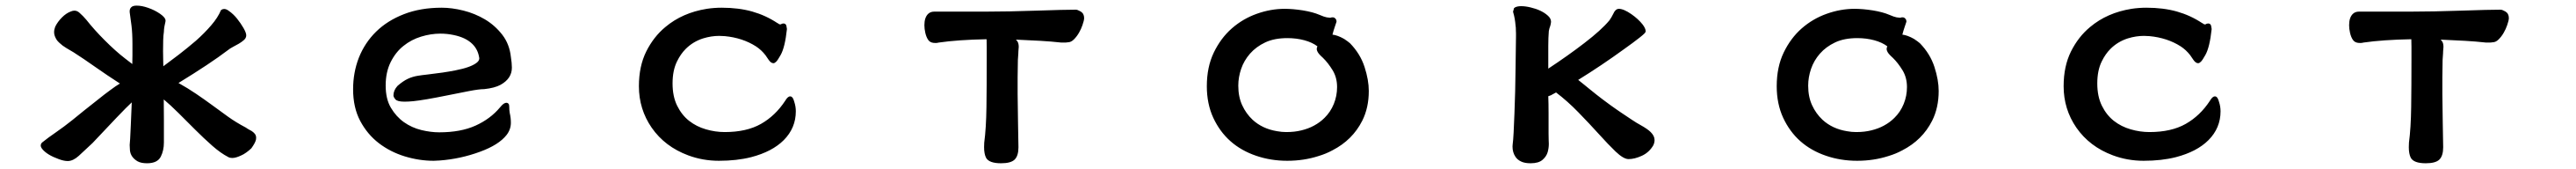

<svg xmlns="http://www.w3.org/2000/svg" viewBox="-20 -507 9040 592"><path d="M766.6 -475.6Q774.4 -475.6 783.2 -468.8Q798.8 -458 811.8 -441.9Q824.7 -425.8 834.5 -408.9Q844.2 -392.1 844.2 -383.3Q844.2 -373.5 835.4 -366.2Q828.1 -359.9 818.6 -354.2Q809.1 -348.6 798.1 -343Q787.1 -337.4 778.8 -330.6Q718.3 -284.7 606.4 -216.3Q639.6 -197.8 668.5 -178.2Q697.3 -158.7 724.6 -138.7Q752 -118.7 779.8 -98.6Q807.6 -78.6 842.8 -60.1Q849.6 -55.2 855 -52.5Q860.4 -49.8 862.8 -48.3Q869.1 -44.4 874 -38.6Q878.9 -32.7 878.9 -24.4Q878.9 -21.5 878.4 -18.1Q876 -6.8 862.3 12.2Q855 19.5 844.7 26.9Q834.5 34.2 826.2 37.6Q807.6 46.4 794.9 46.4Q786.6 46.4 780.8 43Q754.9 29.8 725.1 3.7Q695.3 -22.5 665 -52.7Q634.8 -83 606.7 -110.8Q578.6 -138.7 554.7 -158.7Q555.2 -123.5 555.2 -86.4V-7.8Q555.2 20 544.4 41.5Q532.7 64.9 496.1 64.9Q475.1 64.9 462.9 58.1Q438.5 43.9 436 19.5Q435.1 9.3 435.1 1V0.5Q436.5 -8.8 439 -67.4Q441.9 -136.2 442.4 -148.4Q426.3 -133.8 388.9 -94.7Q351.6 -55.7 332 -34.7Q311 -12.2 304.7 -5.9Q276.9 20.5 256.6 38.8Q236.3 57.1 217.8 57.1Q204.1 57.1 186 50.3Q145 35.6 128.4 15.1Q123 8.3 123 2.9Q123 -3.9 128.4 -8.3Q148.9 -24.9 176.8 -43.9Q204.6 -63 233.9 -86.4Q251.5 -101.1 274.9 -119.6Q335.4 -167.5 346.4 -176Q357.4 -184.6 367.7 -191.9Q386.7 -206.1 400.9 -214.4Q356 -243.2 314.7 -272.2Q273.4 -301.3 238.3 -323.7Q207.5 -341.3 199.7 -347.4Q191.9 -353.5 188.5 -356.9Q185.1 -360.4 183.3 -362.1Q181.6 -363.8 180.2 -365.7Q178.7 -367.7 177.5 -369.9Q176.3 -372.1 175.3 -374Q169.9 -384.3 169.9 -394.5Q169.9 -403.3 173.8 -413.6Q182.6 -431.2 197.5 -446Q212.4 -460.9 228.5 -466.8Q234.9 -469.7 241.2 -469.7Q251 -469.7 259.3 -461.9Q272 -450.7 282.7 -438Q311 -402.3 346.7 -366.7Q385.7 -327.6 419.4 -301.8Q433.1 -291 444.3 -282.7Q444.8 -298.8 444.8 -314V-351.6Q444.8 -391.1 441.4 -417.7Q438 -444.3 435.1 -464.4Q435.1 -465.8 435.1 -468.3Q435.1 -476.1 440.4 -481.4Q445.8 -487.3 459.5 -487.3Q478 -487.3 500 -479.5Q522.9 -471.7 542 -458.5Q561 -445.3 561 -434.6Q561 -432.6 560.5 -430.4Q560.1 -428.2 559.1 -424.1Q558.1 -419.9 557.1 -414.6Q555.2 -403.8 555.2 -396.5V-396Q553.2 -383.3 552.7 -366Q552.2 -348.6 552.2 -327.6Q552.2 -306.6 552.7 -296.1Q553.2 -285.6 553.2 -274.9Q577.1 -292.5 607.2 -315.4Q637.2 -338.4 667.5 -364.3Q697.3 -390.6 720.9 -418Q744.6 -445.3 755.4 -471.2L756.3 -472.2Q761.2 -475.6 766.6 -475.6Z M1776.4 -270Q1776.4 -231.9 1736.8 -210Q1716.3 -198.7 1679.2 -194.8H1678.7Q1661.6 -194.8 1626.2 -188Q1590.8 -181.2 1549.8 -172.9Q1508.8 -164.6 1478.3 -159.4Q1447.8 -154.3 1430.7 -152.6Q1413.6 -150.9 1399.9 -150.9Q1374.5 -150.9 1367.7 -158.9Q1360.8 -167 1360.8 -172.9Q1360.8 -190.4 1375 -206.1Q1394.5 -223.1 1411.4 -231Q1428.2 -238.8 1447.3 -241.7Q1459 -243.7 1481 -246.1Q1537.1 -252.4 1577.1 -260.3Q1632.8 -271 1653.3 -287.6Q1662.1 -294.4 1662.1 -303.2Q1662.1 -304.2 1661.6 -305.7Q1657.2 -333.5 1638.2 -352.5Q1615.2 -375.5 1572.3 -384.3Q1549.3 -389.2 1525.4 -389.2Q1492.2 -389.2 1457.8 -378.7Q1423.3 -368.2 1396 -346.2Q1368.7 -324.7 1351.1 -289.6Q1333.5 -254.4 1333.5 -207.5Q1333.5 -160.6 1351.6 -129.9Q1370.1 -98.6 1397.5 -79.1Q1425.3 -59.6 1458.5 -51.5Q1491.7 -43.5 1521.5 -43.5Q1596.7 -43.5 1648.7 -66.9Q1700.7 -90.3 1734.4 -130.4Q1741.7 -139.2 1745.6 -142.1Q1752 -147 1757.8 -147Q1761.2 -147 1764.2 -144Q1767.1 -141.1 1767.1 -134.3Q1767.1 -120.6 1769 -110.8Q1772.9 -94.2 1772.9 -77.1Q1772.9 -53.7 1757.8 -34.2Q1730.5 0.5 1665 24.4Q1596.2 49.8 1522.9 55.2Q1511.2 56.2 1502 56.2Q1451.2 56.2 1400.6 40.8Q1350.1 25.4 1309.6 -5.4Q1269 -36.6 1244.1 -83.5Q1219.2 -130.4 1219.2 -194.3Q1219.2 -252.9 1239.3 -304.7Q1260.3 -357.4 1300 -396.2Q1339.8 -435.1 1397.9 -457.5Q1456.1 -480 1530.3 -480Q1565.9 -480 1606.2 -470Q1646.5 -460 1682.1 -439Q1717.3 -418 1742.7 -385.3Q1768.1 -352.5 1772.9 -307.6Q1776.4 -286.1 1776.4 -270Z M2723.6 -423.8Q2727.5 -424.8 2729.5 -424.8Q2733.9 -424.8 2736.6 -422.4Q2739.3 -419.9 2740 -415.5Q2740.7 -411.1 2741.7 -405.3Q2734.9 -341.3 2719.7 -314.5Q2709.5 -296.4 2704.1 -291Q2698.7 -285.6 2694.3 -285.6Q2685.5 -285.6 2677.2 -297.9Q2670.4 -307.6 2666.5 -313.5Q2652.3 -332 2632.8 -344.7Q2585.9 -374.5 2523.9 -380.4Q2513.2 -381.3 2503.9 -381.3Q2476.6 -381.3 2447.8 -372.6Q2412.1 -361.3 2386.2 -335.4Q2368.7 -317.9 2356 -292Q2340.3 -260.3 2340.3 -214.8Q2340.3 -169.4 2356.4 -136.7Q2372.6 -104 2398.4 -83.7Q2424.3 -63.5 2457.3 -54Q2490.2 -44.4 2523.4 -44.4Q2600.1 -44.4 2650.6 -73Q2701.2 -101.6 2735.8 -154.3Q2742.2 -165 2748 -168Q2750 -169.4 2753.4 -169.4Q2758.3 -169.4 2762.2 -163.6Q2765.1 -159.2 2767.6 -149.9Q2772.9 -133.8 2772.9 -117.2Q2772.9 -58.6 2730.5 -16.1Q2689.9 24.4 2616.2 43.5Q2565.9 56.2 2502.9 56.2Q2446.3 56.2 2395 37.1Q2313.5 6.8 2267.1 -59.6Q2222.2 -124.5 2222.2 -205.1Q2222.2 -274.9 2248 -326.7Q2273.9 -378.4 2315.4 -412.6Q2375 -462.4 2460.4 -476.1Q2486.3 -480 2512.7 -480Q2572.3 -480 2619.9 -466.6Q2667.5 -453.1 2708 -426.3H2708.5Q2714.8 -421.4 2717.8 -421.4Q2718.8 -421.4 2720.5 -421.9Q2722.2 -422.4 2722.7 -422.9Z M3274.4 -357.9Q3268.6 -356.4 3263.7 -356.4Q3258.8 -356.4 3255.4 -356.9Q3243.2 -358.4 3236.8 -368.2Q3230.5 -377.9 3227.3 -392.1Q3224.1 -406.2 3224.1 -418.5Q3224.1 -445.3 3236.8 -458Q3245.1 -466.3 3258.8 -466.3H3440.4Q3517.6 -466.3 3616.7 -469.7Q3715.8 -473.1 3755.9 -473.1Q3761.2 -473.1 3772.5 -466.8Q3784.7 -459.5 3784.7 -443.8Q3784.7 -435.5 3778.8 -418.9Q3774.4 -405.8 3766.8 -392.6Q3759.3 -379.4 3749 -369.1Q3738.8 -358.9 3728 -358.9Q3722.2 -357.9 3716.3 -357.9H3704.6Q3669.4 -361.8 3631.1 -364Q3592.8 -366.2 3545.4 -368.2Q3547.4 -366.2 3548.8 -364.3Q3555.2 -357.4 3555.2 -342.8Q3555.2 -341.8 3554.7 -336.4Q3554.2 -331.1 3554 -327.4Q3553.7 -323.7 3553.7 -319.3Q3553.2 -311 3552.2 -297.4Q3551.3 -250.5 3551.3 -235.8V-177.7Q3551.3 -149.4 3552.7 -76.2Q3554.2 -2.9 3554.2 8.8Q3554.2 38.6 3541 51.8Q3527.8 64.9 3493.2 64.9Q3450.7 64.9 3440.4 45.4Q3433.6 31.7 3433.6 8.8Q3433.6 -0.5 3434.1 -7.3Q3440.9 -58.1 3441.9 -132.1Q3442.9 -206.1 3442.9 -300.8V-342.8Q3442.9 -358.4 3442.4 -369.6Q3341.8 -367.7 3274.4 -357.9Z M4670.4 -431.6V-430.7Q4668 -423.3 4664.1 -412.1Q4660.2 -400.9 4656.2 -385.7Q4673.8 -383.8 4697.3 -370.6Q4703.6 -366.7 4709.5 -362.1Q4715.3 -357.4 4717.8 -355.5Q4753.9 -318.4 4768.8 -272.5Q4783.7 -226.6 4783.7 -188.5Q4783.7 -129.4 4760.7 -84Q4726.6 -16.6 4656.2 19.5Q4633.8 31.7 4607.4 39.6Q4555.7 56.2 4497.6 56.2Q4439.5 56.2 4388.2 38.6Q4283.2 2.9 4237.8 -94.7Q4215.3 -143.6 4215.3 -205.1Q4215.3 -272 4239.7 -322.8Q4264.2 -373.5 4303 -407.5Q4341.8 -441.4 4390.6 -458.7Q4439.5 -476.1 4488.3 -476.1Q4517.1 -476.1 4551.8 -470.7Q4587.9 -464.8 4610.4 -455.1Q4627.4 -447.8 4635.7 -446.3Q4644 -444.8 4647.5 -444.8L4650.9 -445.3Q4652.8 -446.3 4655.8 -446.3Q4660.6 -446.3 4662.6 -445.1Q4664.6 -443.8 4665.8 -442.6Q4667 -441.4 4668 -440.2Q4668.9 -439 4669.4 -437.5Q4670.4 -434.6 4670.4 -431.6ZM4601.1 -335.9Q4601.1 -340.3 4603.5 -344.7Q4585.4 -358.4 4557.6 -366Q4529.8 -373.5 4498 -373.5Q4452.1 -373.5 4420.2 -358.4Q4388.2 -343.3 4366.9 -319.1Q4345.7 -294.9 4335.7 -265.6Q4325.7 -236.3 4325.7 -207Q4325.7 -168 4339.4 -138.4Q4353 -108.9 4376 -87.4Q4410.6 -55.7 4461.9 -47.4Q4478 -44.4 4493.7 -44.4Q4509.3 -44.4 4522.2 -45.9Q4535.2 -47.4 4547.1 -50.3Q4559.1 -53.2 4570.3 -57.4Q4581.5 -61.5 4591.3 -66.9Q4612.3 -78.1 4628.4 -94.2Q4649.4 -114.7 4660.9 -142.8Q4672.4 -170.9 4672.4 -202.1Q4672.4 -234.9 4657.2 -260.3Q4641.1 -286.6 4623 -304.2Q4621.1 -306.6 4616.7 -310.1L4612.8 -314Q4603 -323.7 4601.1 -333.5Q4601.1 -335 4601.1 -335.9Z M5755.4 -397.5Q5755.4 -394 5750.5 -389.2Q5745.6 -384.3 5734.4 -375.5Q5723.1 -366.7 5710 -356.9Q5696.8 -347.2 5679.7 -335Q5600.1 -277.3 5518.6 -227.1Q5530.3 -217.8 5540 -210Q5549.8 -202.1 5556.2 -196.8Q5584.5 -173.8 5603 -159.9Q5621.6 -146 5632.8 -137.9Q5644 -129.9 5652.1 -124.3Q5660.2 -118.7 5668.9 -112.8Q5686.5 -100.6 5707 -87.4Q5724.6 -75.7 5735.8 -69.8Q5762.2 -55.2 5772.9 -44.4Q5786.6 -30.8 5786.6 -16.6Q5786.6 -7.3 5782.2 2Q5767.6 26.9 5742.2 38.6Q5716.8 50.3 5695.3 50.3Q5677.7 50.3 5649.9 23.9Q5624 -1 5591.3 -37.1Q5558.6 -73.2 5519 -113.8Q5481 -152.8 5440.9 -183.1Q5434.6 -179.7 5429.9 -177.2Q5425.3 -174.8 5422.9 -173.3Q5418 -171.4 5413.6 -169.9Q5414.6 -145.5 5414.6 -110.8V-39.1Q5414.6 -26.4 5415 -16.4Q5415.5 -6.3 5415.5 -2.9Q5415.5 11.2 5411.6 25.4Q5407.2 41 5393.6 52.7Q5379.9 64.9 5351.6 64.9Q5330.6 64.9 5317.9 58.6Q5304.7 52.2 5298.3 42Q5288.1 26.9 5288.1 6.3Q5288.1 2.4 5288.6 -1Q5290.5 -14.2 5292 -43.2Q5293.5 -72.3 5294.9 -110.4Q5297.9 -182.6 5298.8 -270.5Q5300.3 -373 5300.3 -379.9Q5300.3 -386.7 5300.3 -390.4Q5300.3 -394 5300 -397.7Q5299.8 -401.4 5299.8 -404.5Q5299.8 -407.7 5299.6 -410.9Q5299.3 -414.1 5298.8 -417Q5296.9 -441.9 5291 -461.9Q5290 -464.4 5290 -465.6Q5290 -466.8 5290.5 -468.3Q5291 -469.7 5292 -473.1Q5293 -476.6 5293 -478Q5294.9 -480 5297.4 -481.4Q5305.7 -485.4 5318.4 -485.4Q5333.5 -485.4 5351.6 -481Q5389.2 -472.2 5411.1 -453.1Q5423.3 -442.9 5423.3 -430.7V-430.2Q5422.4 -421.9 5420.4 -415.8Q5418.5 -409.7 5417.5 -407.2Q5416 -401.9 5415.5 -397.9Q5413.6 -374.5 5413.6 -346.2V-266.6Q5483.4 -312.5 5540 -356Q5599.6 -401.4 5628.4 -436Q5635.7 -446.3 5641.6 -458.5Q5648.9 -475.6 5661.1 -476.1Q5678.2 -476.1 5705.1 -457.5Q5729 -440.9 5744.6 -421.4Q5755.4 -407.2 5755.4 -397.5Z M6670.4 -431.6V-430.7Q6668 -423.3 6664.1 -412.1Q6660.2 -400.9 6656.2 -385.7Q6673.8 -383.8 6697.3 -370.6Q6703.6 -366.7 6709.5 -362.1Q6715.3 -357.4 6717.8 -355.5Q6753.9 -318.4 6768.8 -272.5Q6783.7 -226.6 6783.7 -188.5Q6783.7 -129.4 6760.7 -84Q6726.6 -16.6 6656.2 19.5Q6633.8 31.7 6607.4 39.6Q6555.7 56.2 6497.6 56.2Q6439.5 56.2 6388.2 38.6Q6283.2 2.9 6237.8 -94.7Q6215.3 -143.6 6215.3 -205.1Q6215.3 -272 6239.7 -322.8Q6264.2 -373.5 6303 -407.5Q6341.8 -441.4 6390.6 -458.7Q6439.5 -476.1 6488.3 -476.1Q6517.1 -476.1 6551.8 -470.7Q6587.9 -464.8 6610.4 -455.1Q6627.4 -447.8 6635.7 -446.3Q6644 -444.8 6647.5 -444.8L6650.9 -445.3Q6652.8 -446.3 6655.8 -446.3Q6660.6 -446.3 6662.6 -445.1Q6664.6 -443.8 6665.8 -442.6Q6667 -441.4 6668 -440.2Q6668.9 -439 6669.4 -437.5Q6670.4 -434.6 6670.4 -431.6ZM6601.1 -335.9Q6601.1 -340.3 6603.5 -344.7Q6585.4 -358.4 6557.6 -366Q6529.8 -373.5 6498 -373.5Q6452.1 -373.5 6420.2 -358.4Q6388.2 -343.3 6366.9 -319.1Q6345.7 -294.9 6335.7 -265.6Q6325.7 -236.3 6325.7 -207Q6325.7 -168 6339.4 -138.4Q6353 -108.9 6376 -87.4Q6410.6 -55.7 6461.9 -47.4Q6478 -44.4 6493.7 -44.4Q6509.3 -44.4 6522.2 -45.9Q6535.2 -47.4 6547.1 -50.3Q6559.1 -53.2 6570.3 -57.4Q6581.5 -61.5 6591.3 -66.9Q6612.3 -78.1 6628.4 -94.2Q6649.4 -114.7 6660.9 -142.8Q6672.4 -170.9 6672.4 -202.1Q6672.4 -234.9 6657.2 -260.3Q6641.1 -286.6 6623 -304.2Q6621.1 -306.6 6616.7 -310.1L6612.8 -314Q6603 -323.7 6601.1 -333.5Q6601.1 -335 6601.1 -335.9Z M7723.6 -423.8Q7727.5 -424.8 7729.5 -424.8Q7733.9 -424.8 7736.6 -422.4Q7739.3 -419.9 7740 -415.5Q7740.7 -411.1 7741.7 -405.3Q7734.9 -341.3 7719.7 -314.5Q7709.5 -296.4 7704.1 -291Q7698.7 -285.6 7694.3 -285.6Q7685.5 -285.6 7677.2 -297.9Q7670.4 -307.6 7666.5 -313.5Q7652.3 -332 7632.8 -344.7Q7585.9 -374.5 7523.9 -380.4Q7513.2 -381.3 7503.9 -381.3Q7476.6 -381.3 7447.8 -372.6Q7412.1 -361.3 7386.2 -335.4Q7368.7 -317.9 7356 -292Q7340.3 -260.3 7340.3 -214.8Q7340.3 -169.4 7356.4 -136.7Q7372.6 -104 7398.4 -83.7Q7424.3 -63.5 7457.3 -54Q7490.2 -44.4 7523.4 -44.4Q7600.1 -44.4 7650.6 -73Q7701.2 -101.6 7735.8 -154.3Q7742.2 -165 7748 -168Q7750 -169.4 7753.4 -169.4Q7758.3 -169.4 7762.2 -163.6Q7765.1 -159.2 7767.6 -149.9Q7772.9 -133.8 7772.9 -117.2Q7772.9 -58.6 7730.5 -16.1Q7689.9 24.4 7616.2 43.5Q7565.9 56.2 7502.9 56.2Q7446.3 56.2 7395 37.1Q7313.5 6.8 7267.1 -59.6Q7222.2 -124.5 7222.2 -205.1Q7222.2 -274.9 7248 -326.7Q7273.9 -378.4 7315.4 -412.6Q7375 -462.4 7460.4 -476.1Q7486.3 -480 7512.7 -480Q7572.3 -480 7619.9 -466.6Q7667.5 -453.1 7708 -426.3H7708.5Q7714.8 -421.4 7717.8 -421.4Q7718.8 -421.4 7720.5 -421.9Q7722.2 -422.4 7722.7 -422.9Z M8274.4 -357.9Q8268.6 -356.4 8263.7 -356.4Q8258.8 -356.4 8255.4 -356.9Q8243.2 -358.4 8236.8 -368.2Q8230.5 -377.9 8227.3 -392.1Q8224.1 -406.2 8224.1 -418.5Q8224.1 -445.3 8236.8 -458Q8245.1 -466.3 8258.8 -466.3H8440.4Q8517.6 -466.3 8616.7 -469.7Q8715.8 -473.1 8755.9 -473.1Q8761.2 -473.1 8772.5 -466.8Q8784.7 -459.5 8784.7 -443.8Q8784.7 -435.5 8778.8 -418.9Q8774.4 -405.8 8766.8 -392.6Q8759.3 -379.4 8749 -369.1Q8738.8 -358.9 8728 -358.9Q8722.2 -357.9 8716.3 -357.9H8704.6Q8669.4 -361.8 8631.1 -364Q8592.8 -366.2 8545.4 -368.2Q8547.4 -366.2 8548.8 -364.3Q8555.2 -357.4 8555.2 -342.8Q8555.2 -341.8 8554.7 -336.4Q8554.2 -331.1 8554 -327.4Q8553.7 -323.7 8553.7 -319.3Q8553.2 -311 8552.2 -297.4Q8551.3 -250.5 8551.3 -235.8V-177.7Q8551.3 -149.4 8552.7 -76.2Q8554.2 -2.9 8554.2 8.8Q8554.2 38.6 8541 51.8Q8527.8 64.9 8493.2 64.9Q8450.7 64.9 8440.4 45.4Q8433.6 31.7 8433.6 8.8Q8433.6 -0.5 8434.1 -7.3Q8440.9 -58.1 8441.9 -132.1Q8442.9 -206.1 8442.9 -300.8V-342.8Q8442.9 -358.4 8442.4 -369.6Q8341.8 -367.7 8274.4 -357.9Z"/></svg>

Font: Bakudai
Style: Medium
Weight: 500
Version: Version 1.48